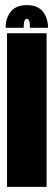

<svg xmlns="http://www.w3.org/2000/svg" viewBox="-20 -730 210 750"><path d="M7.5 0V-600H162V0ZM84.5 -710Q127 -710 147.2 -685Q167.5 -660 167.5 -621.5H97Q97 -641 94 -648.8Q91 -656.5 84.5 -656.5Q72.5 -656.5 72.5 -621.5H2Q2 -660 22.5 -685Q43 -710 84.5 -710Z"/></svg>

Font: Anybody UltraCondensed ExtraBold
Style: Regular
Weight: 800
Width: 1
Designer: Tyler Finck
Foundry: Etcetera Type Company
Version: Version 1.010; ttfautohint (v1.8.3) -l 8 -r 50 -G 200 -x 14 